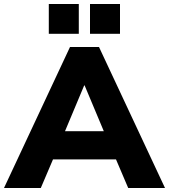

<svg xmlns="http://www.w3.org/2000/svg" viewBox="-41 -940 845 960"><path d="M-21 0 309 -705H454L784 0H600L539 -143H224L163 0ZM380 -513 284 -284H478L382 -513ZM409 -771V-920H559V-771ZM203 -771V-920H353V-771Z"/></svg>

Font: Nunito Sans Black
Style: Regular
Weight: 900
Designer: Vernon Adams
Foundry: Vernon Adams
Version: Version 3.006; ttfautohint (v1.8.3)